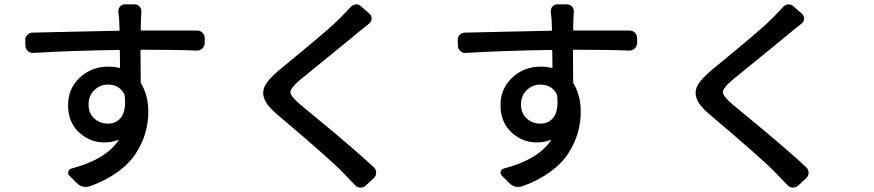

<svg xmlns="http://www.w3.org/2000/svg" viewBox="-20 -815 4040 888"><path d="M389.6 -331.1Q389.6 -291 416 -267.1Q442.4 -243.2 480.5 -243.2Q520.5 -243.2 543 -276.4Q558.6 -299.8 558.6 -341.8Q558.6 -356.4 556.6 -374Q555.7 -377.9 553.7 -381.8Q530.3 -423.8 478.5 -423.8Q443.4 -423.8 416.5 -398.4Q389.6 -373 389.6 -331.1ZM892.6 -673.8Q906.2 -673.8 916.5 -663.6Q926.8 -653.3 926.8 -639.6V-614.3Q925.8 -600.6 915.5 -590.8Q905.3 -581.1 891.6 -581.1Q796.9 -585 634.8 -585Q629.9 -585 629.9 -581.1Q630.9 -529.3 630.9 -434.6Q630.9 -429.7 633.8 -426.8Q666 -372.1 666 -297.9Q666 -248 652.3 -200.7Q638.7 -153.3 608.9 -106.4Q579.1 -59.6 523.9 -19.5Q468.8 20.5 394.5 46.9Q383.8 49.8 375 49.8Q353.5 49.8 335.9 32.2L300.8 -2.9Q293 -10.7 295.9 -21.5Q298.8 -32.2 309.6 -35.2Q468.8 -77.1 528.3 -166Q529.3 -167 528.8 -168Q528.3 -168.9 527.3 -168Q497.1 -156.2 461.9 -156.2Q396.5 -156.2 345.7 -202.6Q294.9 -249 294.9 -329.1Q294.9 -405.3 349.1 -456.1Q403.3 -506.8 480.5 -506.8Q508.8 -506.8 531.2 -501Q535.2 -500 535.2 -503.9L534.2 -580.1Q534.2 -584 529.3 -584Q319.3 -581.1 133.8 -570.3Q119.1 -569.3 108.9 -579.1Q98.6 -588.9 97.7 -602.5L96.7 -628.9Q96.7 -643.6 106.4 -653.8Q116.2 -664.1 130.9 -664.1Q183.6 -665 323.2 -668.5Q462.9 -671.9 528.3 -672.9Q533.2 -672.9 533.2 -677.7Q532.2 -684.6 532.2 -694.8Q532.2 -705.1 531.7 -711.9Q531.2 -718.8 531.2 -722.7Q529.3 -744.1 527.3 -760.7Q526.4 -774.4 535.2 -784.7Q543.9 -794.9 557.6 -794.9H602.5Q616.2 -794.9 625.5 -784.7Q634.8 -774.4 633.8 -760.7Q631.8 -734.4 631.8 -722.7Q630.9 -710.9 630.9 -678.7Q630.9 -673.8 635.7 -673.8Z M1601.6 -782.2Q1611.3 -793 1625 -794.9Q1627 -794.9 1627.9 -794.9Q1639.6 -794.9 1648.4 -787.1L1689.5 -751Q1699.2 -742.2 1698.7 -728.5Q1698.2 -714.8 1687.5 -706.1Q1645.5 -671.9 1638.7 -667Q1605.5 -638.7 1502.9 -555.7Q1400.4 -472.7 1366.2 -444.3Q1323.2 -407.2 1323.2 -388.7Q1323.2 -370.1 1368.2 -332Q1375 -326.2 1436.5 -275.4Q1498 -224.6 1533.2 -195.3Q1568.4 -166 1621.6 -119.6Q1674.8 -73.2 1710 -40Q1719.7 -30.3 1719.7 -16.6Q1719.7 -2 1710 7.8L1670.9 43.9Q1661.1 52.7 1647.5 52.7Q1646.5 52.7 1645.5 52.7Q1631.8 51.8 1622.1 41Q1614.3 33.2 1596.2 14.6Q1578.1 -3.9 1569.3 -13.7Q1516.6 -70.3 1263.7 -284.2Q1215.8 -324.2 1203.1 -356.4Q1197.3 -371.1 1197.3 -384.8Q1197.3 -402.3 1206.1 -419.9Q1222.7 -450.2 1271.5 -491.2Q1288.1 -504.9 1357.4 -562Q1426.8 -619.1 1477.5 -662.6Q1528.3 -706.1 1557.6 -736.3Q1592.8 -772.5 1601.6 -782.2Z M2389.6 -331.1Q2389.6 -291 2416 -267.1Q2442.4 -243.2 2480.5 -243.2Q2520.5 -243.2 2543 -276.4Q2558.6 -299.8 2558.6 -341.8Q2558.6 -356.4 2556.6 -374Q2555.7 -377.9 2553.7 -381.8Q2530.3 -423.8 2478.5 -423.8Q2443.4 -423.8 2416.5 -398.4Q2389.6 -373 2389.6 -331.1ZM2892.6 -673.8Q2906.2 -673.8 2916.5 -663.6Q2926.8 -653.3 2926.8 -639.6V-614.3Q2925.8 -600.6 2915.5 -590.8Q2905.3 -581.1 2891.6 -581.1Q2796.9 -585 2634.8 -585Q2629.9 -585 2629.9 -581.1Q2630.9 -529.3 2630.9 -434.6Q2630.9 -429.7 2633.8 -426.8Q2666 -372.1 2666 -297.9Q2666 -248 2652.3 -200.7Q2638.7 -153.3 2608.9 -106.4Q2579.1 -59.6 2523.9 -19.5Q2468.8 20.5 2394.5 46.9Q2383.8 49.8 2375 49.8Q2353.5 49.8 2335.9 32.2L2300.8 -2.9Q2293 -10.7 2295.9 -21.5Q2298.8 -32.2 2309.6 -35.2Q2468.8 -77.1 2528.3 -166Q2529.3 -167 2528.8 -168Q2528.3 -168.9 2527.3 -168Q2497.1 -156.2 2461.9 -156.2Q2396.5 -156.2 2345.7 -202.6Q2294.9 -249 2294.9 -329.1Q2294.9 -405.3 2349.1 -456.1Q2403.3 -506.8 2480.5 -506.8Q2508.8 -506.8 2531.2 -501Q2535.2 -500 2535.2 -503.9L2534.2 -580.1Q2534.2 -584 2529.3 -584Q2319.3 -581.1 2133.8 -570.3Q2119.1 -569.3 2108.9 -579.1Q2098.6 -588.9 2097.7 -602.5L2096.7 -628.9Q2096.7 -643.6 2106.4 -653.8Q2116.2 -664.1 2130.9 -664.1Q2183.6 -665 2323.2 -668.5Q2462.9 -671.9 2528.3 -672.9Q2533.2 -672.9 2533.2 -677.7Q2532.2 -684.6 2532.2 -694.8Q2532.2 -705.1 2531.7 -711.9Q2531.2 -718.8 2531.2 -722.7Q2529.3 -744.1 2527.3 -760.7Q2526.4 -774.4 2535.2 -784.7Q2543.9 -794.9 2557.6 -794.9H2602.5Q2616.2 -794.9 2625.5 -784.7Q2634.8 -774.4 2633.8 -760.7Q2631.8 -734.4 2631.8 -722.7Q2630.9 -710.9 2630.9 -678.7Q2630.9 -673.8 2635.7 -673.8Z M3601.6 -782.2Q3611.3 -793 3625 -794.9Q3627 -794.9 3627.9 -794.9Q3639.6 -794.9 3648.4 -787.1L3689.5 -751Q3699.2 -742.2 3698.7 -728.5Q3698.2 -714.8 3687.5 -706.1Q3645.5 -671.9 3638.7 -667Q3605.5 -638.7 3502.9 -555.7Q3400.4 -472.7 3366.2 -444.3Q3323.2 -407.2 3323.2 -388.7Q3323.2 -370.1 3368.2 -332Q3375 -326.2 3436.5 -275.4Q3498 -224.6 3533.2 -195.3Q3568.4 -166 3621.6 -119.6Q3674.8 -73.2 3710 -40Q3719.7 -30.3 3719.7 -16.6Q3719.7 -2 3710 7.8L3670.9 43.9Q3661.1 52.7 3647.5 52.7Q3646.5 52.7 3645.5 52.7Q3631.8 51.8 3622.1 41Q3614.3 33.2 3596.2 14.6Q3578.1 -3.9 3569.3 -13.7Q3516.6 -70.3 3263.7 -284.2Q3215.8 -324.2 3203.1 -356.4Q3197.3 -371.1 3197.3 -384.8Q3197.3 -402.3 3206.1 -419.9Q3222.7 -450.2 3271.5 -491.2Q3288.1 -504.9 3357.4 -562Q3426.8 -619.1 3477.5 -662.6Q3528.3 -706.1 3557.6 -736.3Q3592.8 -772.5 3601.6 -782.2Z"/></svg>

Font: Gen Jyuu Gothic L Monospace Medium
Style: Regular
Weight: 500
Designer: [Source Han Sans]
Ryoko NISHIZUKA  (kana & ideographs); Paul D. Hunt (Latin, Greek & Cyrillic); Wenlong ZHANG  (bopomofo
Version: Version 1.002.20150607